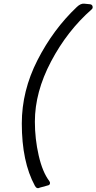

<svg xmlns="http://www.w3.org/2000/svg" viewBox="-20 -849 522 1040"><path d="M98.1 -180.2Q98.1 -356.9 183.1 -523.4Q268.1 -689.9 396 -811Q417 -831.1 436 -829.1L465.8 -826.2Q479 -825.2 481.4 -814.7Q483.9 -804.2 476.1 -797.9Q344.2 -682.1 256.6 -516.1Q168.9 -350.1 168.9 -189.9Q168.9 -97.2 189.5 -7.1Q210 83 247.1 131.8Q252 138.2 250.5 145.5Q249 152.8 241.2 154.8L196.8 167Q179.2 176.8 168.9 157.2Q98.1 26.9 98.1 -180.2Z"/></svg>

Font: Allan
Style: Regular
Weight: 400
Designer: Anton Koovit
Foundry: Anton Koovit
Version: Version 1.002